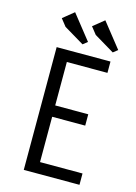

<svg xmlns="http://www.w3.org/2000/svg" viewBox="-127 -915 698 982"><g transform="rotate(15 222.5 -423.5)"><path d="M100 0V-650H385V-590H170V-360H345V-300H170V-60H395V0ZM277 -762 247 -800 305 -847 408 -717 384 -698ZM117 -762 87 -800 145 -847 248 -717 224 -698Z"/></g></svg>

Font: Unica One
Style: Regular
Weight: 400
Designer: Eduardo Rodriguez Tunni
Foundry: Eduardo Rodriguez Tunni
Version: Version 2.000; ttfautohint (v1.8.4.7-5d5b);gftools[0.9.23]